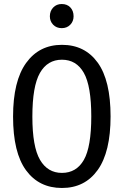

<svg xmlns="http://www.w3.org/2000/svg" viewBox="-20 -923 615 955"><path d="M530 -344Q530 -167 466 -77.5Q402 12 288 12Q174 12 109.5 -76Q45 -164 45 -343Q45 -520 110 -610Q175 -700 288 -700Q402 -700 466 -611.5Q530 -523 530 -344ZM141 -343Q141 -193 179 -128Q217 -63 288 -63Q360 -63 397 -127.5Q434 -192 434 -344Q434 -495 397 -560.5Q360 -626 288 -626Q216 -626 178.5 -560Q141 -494 141 -343ZM346 -842Q346 -817 329.5 -800Q313 -783 287 -783Q261 -783 244.5 -800Q228 -817 228 -842Q228 -868 244.5 -885.5Q261 -903 287 -903Q314 -903 330 -886Q346 -869 346 -842Z"/></svg>

Font: Fira Sans Extra Condensed
Style: Regular
Weight: 400
Width: 1
Designer: Carrois Corporate & Edenspiekermann AG
Foundry: Carrois Corporate GbR & Edenspiekermann AG
Version: Version 4.203